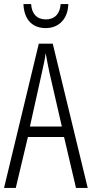

<svg xmlns="http://www.w3.org/2000/svg" viewBox="-20 -930 454 950"><path d="M318 -910H280C277 -862 251 -834 207 -834C163 -834 137 -861 134 -910H96C99 -831 142 -791 206 -791C272 -791 316 -837 318 -910ZM356 0H414L241 -714H172L0 0H58L118 -252H297ZM224 -574 286 -304H128L188 -574C196 -609 202 -637 206 -667C211 -637 217 -609 224 -574Z"/></svg>

Font: Noto Sans Gujarati UI ExtraCondensed Light
Style: Regular
Weight: 300
Width: 2
Designer: Jelle Bosma - Monotype Design Team, Universal Thirst
Foundry: Monotype Imaging Inc.
Version: Version 2.106